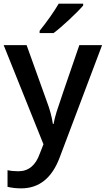

<svg xmlns="http://www.w3.org/2000/svg" viewBox="-20 -786 576 1046"><path d="M0 -540H125L234.9 -233.9Q259.8 -168.5 268.1 -110.8H272Q276.4 -137.7 288.1 -176Q299.8 -214.4 412.1 -540H536.1L305.2 71.8Q242.2 240.2 95.2 240.2Q57.1 240.2 21 231.9V141.1Q46.9 147 80.1 147Q163.1 147 196.8 50.8L216.8 0ZM195.8 -606V-618.2Q223.6 -652.3 253.2 -694.3Q282.7 -736.3 299.8 -766.1H433.1V-755.9Q407.7 -726.1 357.2 -679Q306.6 -631.8 272 -606Z"/></svg>

Font: JBL Sans
Style: Semibold
Weight: 600
Version: Version 1.10